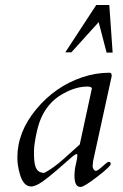

<svg xmlns="http://www.w3.org/2000/svg" viewBox="-20 -728 488 763"><path d="M263.5 -520 372.1 -640 403.6 -519H427.6L414.4 -708H362.4L239.5 -520ZM345 -376 297 -154C281 -139.3 259.3 -119.8 232 -95.5C204.7 -71.2 179.3 -53 156 -41C117.7 -41 115 -77.3 115 -126C115 -144.7 119 -172 127 -208C143 -278.7 179 -328.7 235 -358C267 -375.3 297.7 -384 327 -384C339 -384 345 -381.3 345 -376ZM348 -67C348 -73.9 350 -81.8 350 -88L424 -426C424 -434.7 421.3 -439 416 -439C378.7 -439 342.3 -433 307 -421C235.7 -397 174.8 -354.8 124.5 -294.5C74.2 -234.2 49 -170 49 -102C49 -80.7 52.3 -58.7 59 -36C68.3 -3.3 83.3 13 104 13C116 13 132 5.8 152 -8.5C180.1 -28.6 227.2 -69.8 260.5 -99.5C272.8 -110.5 281 -116 285 -116C286.6 -116 287.4 -113.9 287.4 -109.8C287.4 -103.5 285.6 -92.6 282 -77C278 -62.3 276 -46.3 276 -29C276 0.3 284 15 300 15C309.3 15 331.7 1.3 367 -26C402.3 -53.3 420 -70 420 -76C420 -82 417.3 -85 412 -85C408.7 -85 400.5 -79 387.5 -67C374.5 -55 365.7 -49 361 -49C354 -49 348 -59.8 348 -67Z"/></svg>

Font: fbb
Style: Italic
Weight: 400
Italic angle: -12°
Designer: David J. Perry, Michael Sharpe
Version: Version 0.991